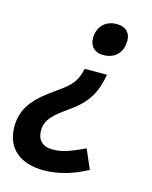

<svg xmlns="http://www.w3.org/2000/svg" viewBox="-137 -619 697 883"><g transform="rotate(15 211.5 -177.5)"><path d="M308 -546C252 -546 219 -506 219 -456C219 -415 245 -392 283 -392C349 -392 375 -437 375 -484C375 -518 355 -546 308 -546ZM325 -309H219C205 -248 186 -225 120 -179C33 -118 -25 -65 -25 31C-25 134 44 191 156 191C232 191 304 166 362 134L322 42C269 67 222 88 174 88C122 88 98 61 98 17C98 -38 137 -67 201 -113C279 -168 309 -220 325 -309Z"/></g></svg>

Font: Noto Sans SemiBold
Style: Italic
Weight: 600
Italic angle: -12°
Designer: Monotype Design Team
Foundry: Monotype Imaging Inc.
Version: Version 2.013